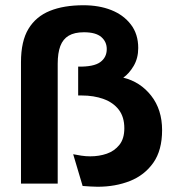

<svg xmlns="http://www.w3.org/2000/svg" viewBox="-20 -700 661 732"><path d="M295 9 259 -112Q274 -109 290.5 -106.5Q307 -104 324 -104Q358 -104 387 -114Q416 -124 435 -147.5Q454 -171 454 -211Q454 -254 433 -281.5Q412 -309 375 -322.5Q338 -336 291 -336H278V-446Q337 -445 362 -463Q387 -481 387 -513Q387 -541 366 -559Q345 -577 300 -577Q264 -577 242 -564Q220 -551 210 -524.5Q200 -498 200 -457V0H60V-463Q60 -543 88.5 -590Q117 -637 170 -658.5Q223 -680 298 -680Q358 -680 404.5 -661.5Q451 -643 479 -606.5Q507 -570 507 -517Q507 -478 489.5 -448.5Q472 -419 450 -404Q515 -388 556.5 -335Q598 -282 598 -204Q598 -127 564.5 -79.5Q531 -32 475.5 -10Q420 12 352 12Q339 12 324.5 11Q310 10 295 9Z"/></svg>

Font: Atkinson Hyperlegible Next
Style: Bold
Weight: 700
Designer: Elliott Scott, Megan Eiswerth, Linus Boman, Theodore Petrosky, Letters from Sweden
Foundry: Applied Design Works, Letters from Sweden
Version: Version 2.001